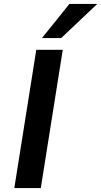

<svg xmlns="http://www.w3.org/2000/svg" viewBox="-20 -959 516 979"><path d="M53 0 165 -705H300L188 0ZM194 -765 334 -939H476L292 -765Z"/></svg>

Font: Nunito Sans 8pt
Style: Bold Italic
Weight: 700
Italic angle: -9°
Version: Version 3.101;gftools[0.9.27]